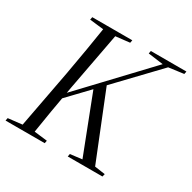

<svg xmlns="http://www.w3.org/2000/svg" viewBox="-150 -819 967 968"><g transform="rotate(30 333.5 -335.0)"><path d="M1 0 4 -16 109 -28H130L232 -16L229 0ZM81 0 149 -361Q163 -438 176 -515.5Q189 -593 201 -670H272L204 -308Q190 -231 177 -154Q164 -77 152 0ZM116 -654 119 -670H352L349 -654L243 -642H221ZM156 -202 149 -239H164L178 -254L571 -670H603ZM444 0 301 -370 349 -421 518 0ZM363 0 366 -16 464 -28H486L569 -16L565 0ZM457 -654 460 -670H667L664 -654L574 -642H547Z"/></g></svg>

Font: Source Serif 4 60pt
Style: Italic
Weight: 400
Italic angle: -12°
Version: Version 4.004;hotconv 1.0.116;makeotfexe 2.5.65601